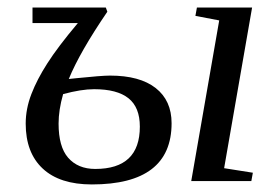

<svg xmlns="http://www.w3.org/2000/svg" viewBox="-20 -479 739 508"><path d="M573 -34 649 -22 645 0H486L560 -425L497 -437L501 -459H647ZM107 -418H66V-459H260L264 -448Q191 -341 162 -270L181 -272Q249 -279 271 -279Q350 -279 392 -246Q434 -213 434 -153Q434 9 223 9Q138 9 93 -33Q48 -75 48 -152Q48 -191 63 -230Q78 -269 105 -311Q133 -355 186 -418ZM135 -152Q135 -91 160 -62Q186 -32 232 -32Q350 -32 350 -144Q350 -195 320 -219Q290 -243 229 -243Q195 -243 147 -230Q135 -188 135 -152Z"/></svg>

Font: Libra Serif Modern
Style: Italic
Weight: 400
Italic angle: -12°
Designer: Stefan Peev, Context Ltd
Foundry: Stefan Peev, Context Ltd
Version: Version 1.000